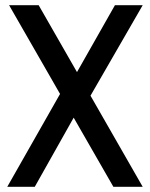

<svg xmlns="http://www.w3.org/2000/svg" viewBox="-20 -720 578 740"><path d="M15 -700H129L530 0H417ZM224 -380 307 -343 114 0H8ZM233 -365 423 -700H530L316 -329Z"/></svg>

Font: Pathway Extreme SemiCondensed Medium
Style: Regular
Weight: 500
Width: 4
Version: Version 1.001;gftools[0.9.26]